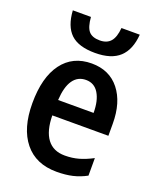

<svg xmlns="http://www.w3.org/2000/svg" viewBox="-143 -851 775 946"><g transform="rotate(20 244.0 -377.5)"><path d="M449 -307V-244H155Q156 -163 187.5 -121Q219 -79 280 -79Q319 -79 352.5 -88.5Q386 -98 424 -118V-26Q389 -7 352.5 1.5Q316 10 269 10Q160 10 101 -63Q42 -136 42 -267Q42 -403 97 -477Q152 -551 251 -551Q344 -551 396.5 -485Q449 -419 449 -307ZM156 -325H342Q342 -389 319 -427Q296 -465 252 -465Q209 -465 184.5 -430Q160 -395 156 -325ZM247 -605Q160 -605 119 -644Q78 -683 73 -765H168Q172 -713 190 -692Q208 -671 248 -671Q285 -671 304.5 -693.5Q324 -716 328 -765H424Q418 -685 375 -645Q332 -605 247 -605Z"/></g></svg>

Font: Noto Sans Display Medium Narrow
Style: Regular
Weight: 500
Width: 4
Designer: Monotype Design team
Foundry: Monotype Imaging Inc.
Version: Version 1.000